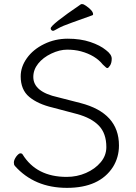

<svg xmlns="http://www.w3.org/2000/svg" viewBox="-20 -895 657 928"><path d="M302 -40Q352 -40 395.5 -59Q439 -78 466.5 -110.5Q494 -143 494 -184Q494 -250 458 -287.5Q422 -325 352 -344L235 -375Q163 -392 121.5 -426.5Q80 -461 80 -526Q80 -572 110 -614Q140 -656 193 -682Q246 -708 307.5 -708Q369 -708 416.5 -692Q464 -676 492 -653Q520 -632 520 -611.5Q520 -591 512 -578.5Q504 -566 499 -566Q494 -566 489 -572L477 -583Q441 -628 371 -647Q341 -655 304.5 -655Q268 -655 228 -636Q188 -617 164.5 -587.5Q141 -558 141 -523Q141 -451 260 -425L369 -397Q555 -349 555 -192Q555 -135 526 -88Q461 13 303.5 13Q146 13 51 -94V-95Q47 -98 47 -110Q47 -122 59 -139Q71 -154 78.5 -154Q86 -154 89 -149Q156 -40 302 -40ZM225 -758Q225 -775 372 -875H379Q384 -875 397 -866Q430 -843 430 -826Q430 -822 426 -821Q377 -803 328.5 -786Q280 -769 260.5 -757.5Q241 -746 236.5 -746Q232 -746 228.5 -749.5Q225 -753 225 -758Z"/></svg>

Font: LXGW WenKai TC Light
Style: Regular
Weight: 300
Designer: LXGW / Fontworks Inc.
Foundry: LXGW / Fontworks Inc.
Version: Version 1.330